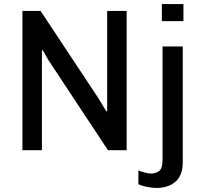

<svg xmlns="http://www.w3.org/2000/svg" viewBox="-20 -740 1006 946"><path d="M90.5 0V-686H180L465 -255.8L504.2 -190.8L508 -191.5V-686H604V0H511.8L218.5 -444L190.2 -493L186.5 -492.2V0ZM751.5 186Q738 186 721 183.6Q704 181.2 688.5 177.2Q673 173.2 661.8 167.5V100Q673.8 105 693.2 110.1Q712.8 115.2 723.8 115.2Q744.8 115.2 762.8 103.4Q780.8 91.5 780.8 47.5V-511H880.5V58.5Q880.5 124 844.8 155Q809 186 751.5 186ZM777.5 -636V-720H883.8V-636Z"/></svg>

Font: Chivo Medium
Style: Regular
Weight: 500
Designer: Hector Gatti
Foundry: Omnibus-Type
Version: Version 2.002